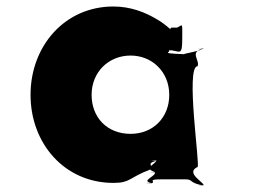

<svg xmlns="http://www.w3.org/2000/svg" viewBox="-20 -548 787 591"><path d="M74 -256C74 -106 179 15 329 15C382 15 376 -1 442 -26C460 -34 423 -45 463 -53C472 -53 423 -55 461 -55C466 -47 418 -30 456 -19C465 -19 418 -18 456 -18C465 -8 412 9 444 14C453 14 409 16 447 16C461 11 430 4 478 4H550C576 4 559 14 605 23C614 23 569 22 607 22C606 12 550 -16 588 -34C597 -34 550 -344 588 -344C597 -362 560 -389 607 -399C616 -399 567 -400 605 -400C605 -391 530 -381 550 -381C550 -381 490 -383 497 -386C508 -395 493 -404 489 -402C489 -395 488 -393 509 -393C535 -389 541 -377 541 -431C541 -482 543 -471 525 -463C503 -463 505 -464 505 -458C501 -460 491 -472 464 -488C426 -511 381 -528 329 -528C179 -528 74 -406 74 -256ZM262 -256C262 -327 315 -377 382 -377C448 -377 501 -327 501 -256C501 -186 451 -136 382 -136C310 -136 262 -186 262 -256Z"/></svg>

Font: Hussar Przerywany
Style: Regular
Weight: 400
Foundry: Cannot Into Space Fonts
Version: Version 0.982